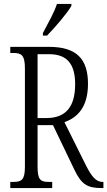

<svg xmlns="http://www.w3.org/2000/svg" viewBox="-20 -951 543 971"><path d="M197 -784V-771H218C262 -816 321 -886 341 -921V-931H268C253 -886 226 -839 197 -784ZM32 0H244V-31H227C185 -31 170 -41 170 -108V-318H248L357 -91C392 -18 423 0 493 0H503V-31H499C465 -31 443 -59 415 -114L306 -333C367 -355 425 -404 425 -527C425 -653 367 -714 228 -714H32V-683H47C88 -683 106 -673 106 -605V-108C106 -41 89 -31 47 -31H32ZM215 -354H170V-677H228C323 -677 360 -623 360 -525C360 -414 315 -354 215 -354Z"/></svg>

Font: Noto Serif Hebrew ExtraCondensed Light
Style: Regular
Weight: 300
Width: 2
Designer: Monotype Design Team
Foundry: Monotype Imaging Inc.
Version: Version 2.004